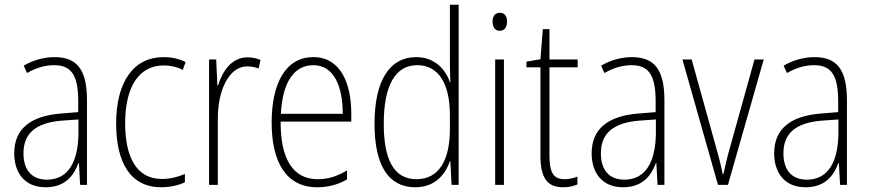

<svg xmlns="http://www.w3.org/2000/svg" viewBox="-20 -780 3666 810"><path d="M210 -539C165 -539 119 -526 80 -503L94 -472C136 -496 174 -505 208 -505C279 -505 310 -466 310 -353V-307L237 -301C111 -291 40 -238 40 -133C40 -54 82 10 172 10C254 10 291 -38 311 -92H313L318 0H347V-357C347 -486 305 -539 210 -539ZM240 -271 311 -276V-218C310 -101 270 -22 178 -22C115 -22 79 -62 79 -133C79 -219 133 -262 240 -271Z M660 10C696 10 733 2 760 -11V-46C730 -33 696 -25 663 -25C554 -25 508 -120 508 -260C508 -418 569 -504 671 -504C698 -504 726 -498 751 -485L763 -518C736 -532 706 -539 670 -539C545 -539 470 -437 470 -259C470 -93 531 10 660 10Z M1024 -538C955 -538 918 -477 900 -420H897L892 -529H862V0H899V-283C899 -393 943 -500 1023 -500C1041 -500 1058 -496 1071 -491L1079 -527C1062 -535 1043 -538 1024 -538Z M1302 -539C1184 -539 1126 -427 1126 -263C1126 -98 1186 10 1318 10C1367 10 1407 -2 1444 -23V-61C1400 -35 1364 -24 1320 -24C1216 -24 1163 -110 1164 -267H1462V-300C1462 -428 1417 -539 1302 -539ZM1302 -505C1389 -505 1426 -415 1426 -300H1165C1172 -437 1223 -505 1302 -505Z M1732 10C1815 10 1859 -44 1878 -100H1880L1885 0H1915V-760H1878V-517C1878 -491 1879 -463 1880 -433H1878C1860 -488 1813 -539 1736 -539C1624 -539 1560 -441 1560 -258C1560 -83 1618 10 1732 10ZM1737 -24C1641 -24 1599 -107 1599 -258C1599 -420 1648 -505 1740 -505C1831 -505 1878 -426 1878 -294V-236C1878 -104 1832 -24 1737 -24Z M2089 -726C2066 -726 2058 -709 2058 -688C2058 -667 2068 -650 2088 -650C2109 -650 2119 -666 2119 -689C2119 -709 2111 -726 2089 -726ZM2106 -529H2069V0H2106Z M2361 -24C2312 -24 2298 -57 2298 -124V-496H2417V-529H2298V-657H2270L2260 -530L2201 -520V-496H2260V-124C2260 -36 2284 10 2355 10C2381 10 2400 5 2416 -2V-35C2402 -29 2382 -24 2361 -24Z M2646 -539C2601 -539 2555 -526 2516 -503L2530 -472C2572 -496 2610 -505 2644 -505C2715 -505 2746 -466 2746 -353V-307L2673 -301C2547 -291 2476 -238 2476 -133C2476 -54 2518 10 2608 10C2690 10 2727 -38 2747 -92H2749L2754 0H2783V-357C2783 -486 2741 -539 2646 -539ZM2676 -271 2747 -276V-218C2746 -101 2706 -22 2614 -22C2551 -22 2515 -62 2515 -133C2515 -219 2569 -262 2676 -271Z M3009 0H3051L3202 -529H3163L3060 -159C3048 -119 3040 -82 3032 -46H3029C3021 -86 3011 -123 3000 -162L2898 -529H2859Z M3416 -539C3371 -539 3325 -526 3286 -503L3300 -472C3342 -496 3380 -505 3414 -505C3485 -505 3516 -466 3516 -353V-307L3443 -301C3317 -291 3246 -238 3246 -133C3246 -54 3288 10 3378 10C3460 10 3497 -38 3517 -92H3519L3524 0H3553V-357C3553 -486 3511 -539 3416 -539ZM3446 -271 3517 -276V-218C3516 -101 3476 -22 3384 -22C3321 -22 3285 -62 3285 -133C3285 -219 3339 -262 3446 -271Z"/></svg>

Font: Noto Sans Gurmukhi UI Condensed ExtraLight
Style: Regular
Weight: 200
Width: 3
Designer: Jelle Bosma - Monotype Design Team
Foundry: Monotype Imaging Inc.
Version: Version 2.004